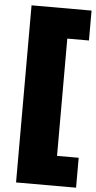

<svg xmlns="http://www.w3.org/2000/svg" viewBox="-60 -736 486 972"><g transform="rotate(5 183.0 -250.0)"><path d="M60 -700H365V-548H255V48H365V200H60Z"/></g></svg>

Font: Fivo Sans Modern ExtBlk
Style: Regular
Weight: 950
Designer: Alexander Slobzheninov
Foundry: Alexander Slobzheninov
Version: 1.0